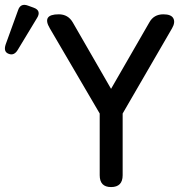

<svg xmlns="http://www.w3.org/2000/svg" viewBox="-144 -758 773 778"><path d="M306 0Q260 0 260 -48V-298L58 -643Q24 -700 94 -700Q132 -700 151 -667L306 -398L461 -667Q479 -700 518 -700Q550 -700 558.5 -683.5Q567 -667 553 -643L353 -298V-48Q353 0 306 0ZM-72 -556Q-87 -531 -109 -540Q-131 -548 -121 -578L-71 -716Q-61 -747 -30 -735L-8 -727Q9 -721 12 -710Q15 -699 6 -685Z"/></svg>

Font: Zen Maru Gothic Medium
Style: Regular
Weight: 500
Designer: Yoshimichi Ohira
Foundry: Positype
Version: Version 1.001